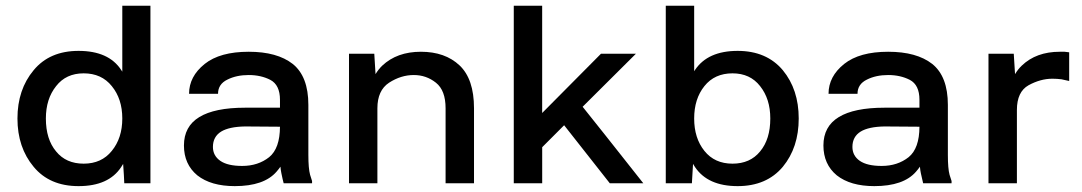

<svg xmlns="http://www.w3.org/2000/svg" viewBox="-20 -630 3721 660"><path d="M267.6 -377.9C308.6 -377.9 340.8 -363.3 364.3 -334C388.3 -304.7 400.4 -267.6 400.4 -222.7C400.4 -177.7 388.3 -140.6 364.3 -111.3C340.8 -82 308.6 -67.4 267.6 -67.4C227.2 -67.4 195.6 -81.4 172.9 -109.4C149.4 -137.4 137.7 -175.1 137.7 -222.7C137.7 -267.6 149.4 -304.7 172.9 -334C195.6 -363.3 227.2 -377.9 267.6 -377.9ZM250 -455.1C183.6 -455.1 132.2 -432.9 95.7 -388.7C58.6 -344.4 40 -289.1 40 -222.7C40 -156.3 58.6 -100.9 95.7 -56.6C132.2 -12.4 183.6 9.8 250 9.8C319 9.8 367.8 -12 396.5 -55.7C398.9 -59.2 401.1 -62.8 403.3 -66.5C405.4 -37.4 406.7 -15.3 407.2 0H497.1V-21.5V-64.5V-187.5V-338.9V-492.2V-610.4H400.4V-537.1V-437.5V-383.6C399.1 -385.7 397.8 -387.7 396.5 -389.6C367.8 -433.3 319 -455.1 250 -455.1Z M629.9 -307.6H729.5C729.5 -329.8 740.2 -346 761.7 -356.4C782.6 -366.9 807 -372.1 835 -372.1C863 -372.1 887.7 -366.5 909.2 -355.5C931.3 -343.8 942.4 -321 942.4 -287.1V-259.8H822.3C752.6 -259.8 700.2 -249 665 -227.5C629.9 -206.1 612.3 -173.5 612.3 -129.9C612.3 -86.9 627.6 -52.7 658.2 -27.3C689.5 -2.6 732.4 9.8 787.1 9.8C854.2 9.8 902 -6.8 930.7 -40C935.5 -45.5 939.9 -51.2 944 -57C944.8 -48.3 945.9 -40.6 947.3 -34.2C950.5 -18.6 953.1 -7.2 955.1 0H993.2H1052.7V-2V-7.8L1045.9 -29.3C1042 -43.6 1040 -66.4 1040 -97.7V-269.5C1040 -334.6 1022.1 -381.5 986.3 -410.2C950.5 -438.2 900.1 -452.1 835 -452.1C769.2 -452.1 718.7 -438.2 683.6 -410.2C647.8 -381.5 629.9 -347.3 629.9 -307.6ZM942.4 -194.4C942.2 -144.8 929.9 -109.9 905.3 -89.8C879.9 -69.7 849 -59.6 812.5 -59.6C779.3 -59.6 754.2 -65.4 737.3 -77.1C720.4 -88.9 711.9 -104.8 711.9 -125C711.9 -148.4 721.4 -166 740.2 -177.7C758.5 -188.8 785.8 -194.7 822.3 -195.3C875.7 -194.8 915.8 -194.5 942.4 -194.4Z M1179.7 -445.3V-354.5V-184.6V-86.9V0H1277.3V-116.2V-243.2V-257.8C1277.3 -298.8 1290.7 -328.1 1317.4 -345.7C1344.7 -363.3 1373 -372.1 1402.3 -372.1C1431 -372.1 1456.4 -363.3 1478.5 -345.7C1500.7 -328.1 1511.7 -298.8 1511.7 -257.8V-86.9V0H1609.4V-257.8C1609.4 -324.9 1592.8 -374 1559.6 -405.3C1526.4 -436.5 1482.1 -452.1 1426.8 -452.1C1372.1 -452.1 1327.8 -436.2 1293.9 -404.3C1285.1 -395.8 1277.4 -386.1 1270.9 -375.2C1269.2 -405.5 1267.8 -428.8 1266.6 -445.3Z M1746.1 -610.4V-552.7V-433.6V-354.5V-270.5V-118.2V0H1843.8V-116.2V-124C1870.4 -150.6 1895.5 -175.8 1919.2 -199.5C1994.8 -103 2047.2 -36.5 2076.2 0H2191.4C2087.9 -131.1 2018.4 -218.8 1982.8 -263C2067.2 -347.2 2128.3 -408 2166 -445.3H2045.9C1966.4 -365.4 1899 -297.5 1843.7 -241.6V-264.6V-346.7V-424.8V-488.3V-544.9V-610.4Z M2725.6 -222.7C2725.6 -289.1 2707.4 -344.4 2670.9 -388.7C2633.8 -432.9 2582 -455.1 2515.6 -455.1C2447.3 -455.1 2398.4 -433.3 2369.1 -389.6C2368.1 -388.1 2367.2 -386.6 2366.2 -385.1V-437.5V-537.1V-610.4H2268.6V-492.2V-338.9V-187.5V-64.5V-21.5V0H2358.4C2359.9 -27.7 2361.2 -49.9 2362.3 -66.7C2364.5 -62.9 2366.8 -59.3 2369.1 -55.7C2398.4 -12 2447.3 9.8 2515.6 9.8C2582 9.8 2633.8 -12.4 2670.9 -56.6C2707.4 -100.9 2725.6 -156.2 2725.6 -222.7ZM2366.2 -222.7C2366.2 -267.6 2377.9 -304.7 2401.4 -334C2424.8 -363.3 2457 -377.9 2498 -377.9C2538.4 -377.9 2570 -363.3 2592.8 -334C2616.2 -304.7 2627.9 -267.6 2627.9 -222.7C2627.9 -175.1 2616.2 -137.4 2592.8 -109.4C2570 -81.4 2538.4 -67.4 2498 -67.4C2457 -67.4 2424.8 -82 2401.4 -111.3C2377.9 -140.6 2366.2 -177.7 2366.2 -222.7Z M2828.1 -307.6H2927.7C2927.7 -329.8 2938.5 -346 2960 -356.4C2980.8 -366.9 3005.2 -372.1 3033.2 -372.1C3061.2 -372.1 3085.9 -366.5 3107.4 -355.5C3129.6 -343.8 3140.6 -321 3140.6 -287.1V-259.8H3020.5C2950.8 -259.8 2898.4 -249 2863.3 -227.5C2828.1 -206.1 2810.5 -173.5 2810.5 -129.9C2810.5 -86.9 2825.8 -52.7 2856.4 -27.3C2887.7 -2.6 2930.7 9.8 2985.4 9.8C3052.4 9.8 3100.3 -6.8 3128.9 -40C3133.7 -45.5 3138.2 -51.2 3142.2 -57C3143 -48.3 3144.1 -40.6 3145.5 -34.2C3148.8 -18.6 3151.4 -7.2 3153.3 0H3191.4H3251V-2V-7.8L3244.1 -29.3C3240.2 -43.6 3238.3 -66.4 3238.3 -97.7V-269.5C3238.3 -334.6 3220.4 -381.5 3184.6 -410.2C3148.8 -438.2 3098.3 -452.1 3033.2 -452.1C2967.4 -452.1 2917 -438.2 2881.8 -410.2C2846 -381.5 2828.1 -347.3 2828.1 -307.6ZM3140.6 -194.4C3140.5 -144.8 3128.1 -109.9 3103.5 -89.8C3078.1 -69.7 3047.2 -59.6 3010.7 -59.6C2977.5 -59.6 2952.5 -65.4 2935.5 -77.1C2918.6 -88.9 2910.2 -104.8 2910.2 -125C2910.2 -148.4 2919.6 -166 2938.5 -177.7C2956.7 -188.8 2984 -194.7 3020.5 -195.3C3074 -194.8 3114 -194.5 3140.6 -194.4Z M3377.9 -445.3V-354.5V-184.6V-86.9V0H3475.6V-116.2V-243.2V-252C3475.6 -293.6 3488.9 -321.9 3515.6 -336.9C3543 -351.9 3570.3 -359.4 3597.7 -359.4C3608.7 -359.4 3619.1 -358.7 3628.9 -357.4C3638.7 -355.5 3647.5 -353.5 3655.3 -351.6V-450.2C3649.4 -450.8 3644.2 -451.5 3639.6 -452.1H3623C3569 -452.1 3525.4 -436.2 3492.2 -404.3C3483.3 -395.8 3475.7 -386.1 3469.2 -375.2C3467.5 -405.5 3466 -428.8 3464.8 -445.3Z"/></svg>

Font: Helmet
Style: Regular
Weight: 400
Designer: Carl Enlund
Version: 1.0